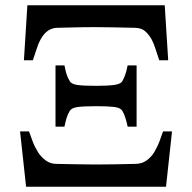

<svg xmlns="http://www.w3.org/2000/svg" viewBox="-20 -713 733 733"><path d="M622.1 -482.9H587.9Q582.5 -498 575 -522.5Q567.4 -546.9 558.6 -563Q547.4 -582.5 533.4 -594.5Q519.5 -606.4 493.7 -606.9Q446.8 -607.9 411.9 -608.6Q377 -609.4 344.7 -609.4Q299.3 -609.4 264.6 -608.4Q230 -607.4 199.7 -606.9Q180.7 -606.9 164.6 -596.7Q148.4 -586.4 135.3 -563Q125.5 -545.4 118.2 -521.2Q110.8 -497.1 105.5 -482.9H71.3L84.5 -692.9H608.9ZM501.5 -229.5H467.3Q463.9 -246.6 458.7 -262.9Q453.6 -279.3 446.8 -290Q439.9 -301.8 416 -304.7Q392.1 -307.6 346.7 -307.6Q299.8 -307.6 276.6 -304.4Q253.4 -301.3 246.6 -290Q238.3 -276.4 234.1 -262.2Q230 -248 226.1 -229.5H191.9V-463.4H226.1Q230 -442.9 234.1 -429.7Q238.3 -416.5 246.6 -402.8Q252.9 -391.6 276.9 -388.4Q300.8 -385.3 346.7 -385.3Q390.1 -385.3 415.5 -388.7Q440.9 -392.1 446.8 -402.8Q452.6 -413.1 457.8 -427Q462.9 -440.9 467.3 -463.4H501.5ZM636.7 -211.4 613.8 0H79.6L56.6 -211.4H90.8Q98.1 -190.9 105.2 -171.9Q112.3 -152.8 125.5 -131.3Q137.2 -113.3 154.8 -100.3Q172.4 -87.4 194.8 -87.4Q231.4 -86.9 268.6 -85.9Q305.7 -85 344.7 -85Q381.3 -85 417.5 -85.7Q453.6 -86.4 498.5 -87.4Q521.5 -87.9 538.8 -99.9Q556.2 -111.8 568.4 -131.3Q581.5 -153.3 589.6 -175.3Q597.7 -197.3 602.5 -211.4Z"/></svg>

Font: UniBurma_GGSerif
Style: Book
Weight: 400
Designer: Victor San Kho Lin (for Burmese only and related typography optimization with it)
Foundry: http://www.unimm.org
Version: 2.0